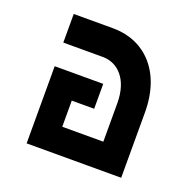

<svg xmlns="http://www.w3.org/2000/svg" viewBox="-98 -622 737 725"><g transform="rotate(20 270.0 -260.0)"><path d="M350 -260V-105H185V-210H275V-310H80V0H460V-260C461 -428 364 -520 239 -520H80V-405H239C300 -405 350 -355 350 -260Z"/></g></svg>

Font: Grotesk 03
Style: Bold
Weight: 500
Designer: Frank Adebiaye, contributions by Jérémy Landes, Ariel Martín Pérez
Foundry: Velvetyne Type Foundry
Version: Version 3.000;Glyphs 3.1.2 (3150)